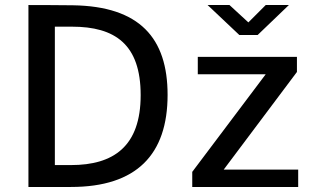

<svg xmlns="http://www.w3.org/2000/svg" viewBox="-20 -743 1245 763"><path d="M93 -723V0H262C523 0 646 -129 646 -366C646 -592 535 -718 270 -722C209 -723 103 -723 93 -723ZM1036 -723 967 -654 892 -723H805L931 -604H1004L1128 -723ZM198 -637H266C437 -637 539 -567 539 -365C539 -161 431 -87 262 -87H198ZM744 0H1165V-69H869L1160 -457V-517H766V-448H1036L744 -60Z"/></svg>

Font: United Sans Medium
Style: Regular
Weight: 500
Designer: Pablo Impallari, Rodrigo Fuenzalida (Modified by Dan O. Williams)
Version: Version 1.000;PS 001.000;hotconv 1.0.88;makeotf.lib2.5.64775